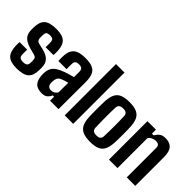

<svg xmlns="http://www.w3.org/2000/svg" viewBox="-6 -1454 2118 2118"><g transform="rotate(45 1053.0 -395.0)"><path d="M216 9.5Q120.5 9.5 80 -29.2Q39.5 -68 35.5 -156.5Q35 -176.5 35.2 -193.2Q35.5 -210 36.5 -219.5H155Q153.5 -190 153.8 -172.8Q154 -155.5 154.5 -142Q156 -113 171 -101.5Q186 -90 216 -90Q251.5 -90 267.5 -102Q283.5 -114 283.5 -143Q284 -156 284 -160Q284 -164 284 -167.8Q284 -171.5 283.5 -183.5Q283.5 -203.5 275 -216Q266.5 -228.5 244 -234.5L174 -252.5Q128 -265 96.2 -284Q64.5 -303 48.5 -332.5Q32.5 -362 32 -406Q32 -416 32 -424.2Q32 -432.5 32 -441Q32.5 -531 75.2 -570.2Q118 -609.5 222.5 -609.5Q317.5 -609.5 358.2 -571.5Q399 -533.5 403 -446.5Q403.5 -436 403.2 -413.5Q403 -391 401.5 -382.5H279Q279.5 -394 279.8 -409.2Q280 -424.5 279.8 -438.8Q279.5 -453 279 -461.5Q278 -488 265.8 -499Q253.5 -510 222.5 -510Q190 -510 177.2 -499Q164.5 -488 163.5 -461.5Q163.5 -458 163 -448.5Q162.5 -439 162.5 -418Q162.5 -393 171.2 -379Q180 -365 206 -358.5L268.5 -344Q338.5 -328 373.5 -293Q408.5 -258 408.5 -190.5Q408.5 -181 408.5 -172Q408.5 -163 408 -153Q407.5 -66.5 363.5 -28.5Q319.5 9.5 216 9.5Z M606.5 7.5Q539.5 7.5 506.8 -24Q474 -55.5 467.5 -130.5Q467 -140 467 -153.2Q467 -166.5 467.5 -175.5Q470.5 -215 485.5 -243.8Q500.5 -272.5 533 -294.5Q565.5 -316.5 620 -336.5Q648 -346.5 674.8 -354.2Q701.5 -362 734 -370.5V-455.5Q734 -484 719.5 -497Q705 -510 673 -510Q645 -510 630.5 -499Q616 -488 614.5 -462Q614 -454 613.8 -434.8Q613.5 -415.5 613.8 -397.2Q614 -379 614.5 -374.5H486.5Q486 -384.5 485.5 -405.5Q485 -426.5 485.5 -447Q487.5 -503 506.2 -539Q525 -575 566 -592.2Q607 -609.5 677.5 -609.5Q749 -609.5 789.5 -590.8Q830 -572 847 -531.5Q864 -491 864 -426L863 0H731.5V-62.5H711.5Q694.5 -27 672 -9.8Q649.5 7.5 606.5 7.5ZM659 -87.5Q683 -87.5 702.5 -99.5Q722 -111.5 732.5 -132.5L733.5 -282Q713.5 -277 692.8 -270.8Q672 -264.5 652.5 -255.5Q620.5 -241.5 611.2 -220.5Q602 -199.5 600.5 -175.5Q600 -162.5 600 -156.5Q600 -150.5 600.5 -140Q603 -115 617.8 -101.2Q632.5 -87.5 659 -87.5Z M960 0V-800H1092.5V0Z M1363 9.5Q1292 9.5 1249.5 -9Q1207 -27.5 1186.8 -68.5Q1166.5 -109.5 1163 -176.5Q1162 -198.5 1161.5 -230.8Q1161 -263 1161 -299.2Q1161 -335.5 1161.5 -368.5Q1162 -401.5 1163 -424Q1167 -492 1187.2 -532.8Q1207.5 -573.5 1250 -591.5Q1292.5 -609.5 1363 -609.5Q1435 -609.5 1477.2 -590.5Q1519.5 -571.5 1539 -530.8Q1558.5 -490 1562 -424Q1563 -401.5 1563.8 -368.8Q1564.5 -336 1564.5 -300.5Q1564.5 -265 1563.8 -232.2Q1563 -199.5 1562 -176.5Q1558 -109.5 1538.5 -68.5Q1519 -27.5 1476.8 -9Q1434.5 9.5 1363 9.5ZM1363 -90Q1398.5 -90 1413.2 -103.8Q1428 -117.5 1429 -144Q1430.5 -188.5 1431.2 -227.5Q1432 -266.5 1432 -303.2Q1432 -340 1431.2 -377.5Q1430.5 -415 1429 -457Q1428 -483.5 1413.2 -496.8Q1398.5 -510 1363 -510Q1328 -510 1312.2 -495.8Q1296.5 -481.5 1295.5 -456.5Q1294 -423.5 1293.5 -386Q1293 -348.5 1293 -308.2Q1293 -268 1293.8 -226.8Q1294.5 -185.5 1296 -144Q1297 -117.5 1312.5 -103.8Q1328 -90 1363 -90Z M1650.5 0V-600H1783V-537.5H1809Q1830.5 -572.5 1855.5 -591Q1880.5 -609.5 1926.5 -609.5Q1991 -609.5 2025.2 -572.8Q2059.5 -536 2060 -451V0H1927.5V-462.5Q1927.5 -488.5 1913 -500.5Q1898.5 -512.5 1871 -512.5Q1846.5 -512.5 1819.8 -499.8Q1793 -487 1783 -465.5V0Z"/></g></svg>

Font: Big Shoulders Text Thin ExtraBold
Style: Regular
Weight: 800
Version: Version 2.002